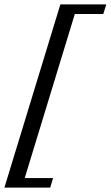

<svg xmlns="http://www.w3.org/2000/svg" viewBox="-32 -725 502 870"><path d="M-12 125 241.5 -705H449.5L436 -661.5H307L80 82H208.5L195.5 125Z"/></svg>

Font: Newsreader 16pt Medium
Style: Italic
Weight: 500
Italic angle: -17°
Designer: Hugues Gentile
Foundry: Production Type
Version: Version 1.003